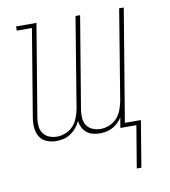

<svg xmlns="http://www.w3.org/2000/svg" viewBox="-81 -600 763 862"><g transform="rotate(-10 300.0 -169.0)"><path d="M473 192 505 0H432L440 -47Q432 -34 420.5 -23Q409 -12 395.5 -5Q382 2 367.5 5Q353 8 338 8Q322 8 306 4Q290 0 278 -10Q266 -20 259 -34Q252 -48 250 -64Q243 -48 231.5 -34Q220 -20 205 -10Q190 0 173 4Q156 8 139 8Q116 8 95.5 -0.5Q75 -9 64 -27Q53 -45 51 -68Q49 -91 53 -114L119 -511H50V-530H143L73 -110Q70 -91 71.5 -72.5Q73 -54 83 -39.5Q93 -25 110 -18Q127 -11 146 -11Q165 -11 185 -19Q205 -27 219.5 -42.5Q234 -58 241.5 -78Q249 -98 253 -117L321 -530H342L272 -110Q269 -91 270.5 -72.5Q272 -54 282 -39.5Q292 -25 309 -18Q326 -11 345 -11Q364 -11 384 -19Q404 -27 418.5 -42.5Q433 -58 440.5 -78Q448 -98 452 -117L520 -530H541L456 -19H529L494 192Z"/></g></svg>

Font: Iosevka Slab Thin Extended
Style: Italic
Weight: 100
Width: 7
Italic angle: -9°
Monospace: yes
Designer: Belleve Invis
Foundry: Belleve Invis
Version: Version 11.1.0; ttfautohint (v1.8.3)